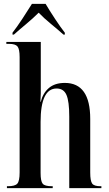

<svg xmlns="http://www.w3.org/2000/svg" viewBox="-20 -978 569 998"><path d="M16 0H254V-10H249Q213 -10 202 -23Q191 -36 191 -79V-344Q191 -518 274 -518Q311 -518 325.5 -484.5Q340 -451 340 -372V0H507V-10H502Q469 -10 459 -24Q449 -38 449 -81V-360Q449 -547 317 -547Q265 -547 234 -520.5Q203 -494 192 -449H190Q192 -477 192 -492.5Q192 -508 192 -525V-760H13V-750H27Q60 -750 71 -736.5Q82 -723 82 -681V-81Q82 -37 70 -23.5Q58 -10 21 -10H16ZM45 -798H52Q81 -824 116.5 -853.5Q152 -883 181 -912Q209 -883 245 -853.5Q281 -824 310 -798H317V-808Q295 -836 266 -880Q237 -924 217 -958H146Q125 -924 96 -880Q67 -836 45 -808Z"/></svg>

Font: Noto Serif Display Condensed Semi
Style: Regular
Weight: 600
Width: 3
Designer: Monotype Design Team
Foundry: Monotype Imaging Inc.
Version: Version 1.900